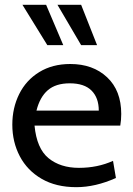

<svg xmlns="http://www.w3.org/2000/svg" viewBox="-20 -765 552 795"><path d="M31 -249Q31 -318 59.5 -375.5Q88 -433 142.5 -466.5Q197 -500 271 -500Q365 -500 423.5 -445Q482 -390 482 -293Q482 -268 478 -245H123Q132 -150 181 -110Q230 -70 307 -70Q384 -70 448 -99L460 -28Q375 10 296 10Q212 10 152.5 -24.5Q93 -59 62 -118Q31 -177 31 -249ZM389 -307Q389 -360 359 -390Q329 -420 269 -420Q211 -420 178 -391.5Q145 -363 131 -307ZM176 -578 73 -745H171L242 -578ZM316 -578 218 -745H316L382 -578Z"/></svg>

Font: Cabin
Style: Regular
Weight: 400
Designer: Pablo Impallari
Foundry: Pablo Impallari. http://www.impallari.com Igino Marini. http://www.ikern.com
Version: Version 2.001